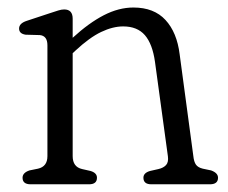

<svg xmlns="http://www.w3.org/2000/svg" viewBox="-20 -478 592 498"><path d="M168.5 -429.5V-380Q210.5 -418.5 249.2 -438.5Q288 -458.5 326 -458.5Q379.5 -458.5 409.2 -426.2Q439 -394 446 -337L481.5 -73Q483 -58.5 488.2 -51Q493.5 -43.5 506 -40.5L527.5 -36Q545.5 -29.5 545.5 -17Q545.5 0 524.5 0H372.5Q352 0 352 -17Q352 -29.5 369 -34.5L391 -39.5Q404 -42.5 410.8 -50Q417.5 -57.5 415.5 -72.5L382 -317.5Q375.5 -364 355.8 -386.8Q336 -409.5 299.5 -409.5Q272.5 -409.5 242.2 -395Q212 -380.5 176 -347L168.5 -340V-73Q168.5 -45 193 -39.5L215 -34.5Q231.5 -29.5 231.5 -17Q231.5 0 211 0H59.5Q38.5 0 38.5 -17Q38.5 -30 56.5 -36L78.5 -40.5Q103 -46 103 -73V-360.5Q103 -385 83.5 -387L46.5 -388Q29.5 -390.5 29.5 -404Q29.5 -417.5 49.5 -424L110 -444Q122.5 -448 131 -450.8Q139.5 -453.5 146.5 -453.5Q168.5 -453.5 168.5 -429.5Z"/></svg>

Font: Fraunces 72pt SuperSoft Light
Style: Regular
Weight: 300
Version: Version 1.000;[0bf87f6ff]